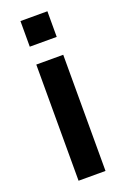

<svg xmlns="http://www.w3.org/2000/svg" viewBox="-142 -770 535 817"><g transform="rotate(-20 126.0 -361.5)"><path d="M65 -607V-723H187V-607ZM65 0V-526H187V0Z"/></g></svg>

Font: Archivo Variable SemiBold
Style: Regular
Weight: 600
Designer: Hector Gatti
Foundry: Omnibus-Type
Version: Version 2.001